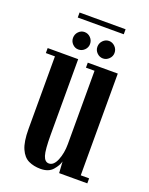

<svg xmlns="http://www.w3.org/2000/svg" viewBox="-140 -800 686 884"><g transform="rotate(20 203.5 -358.0)"><path d="M170 11Q137 11 111.2 -1.2Q85.5 -13.5 70.8 -47Q56 -80.5 56 -143V-498.5H11.5V-523H161V-154Q161 -78.5 169.5 -52Q178 -25.5 198 -25.5Q221.5 -25.5 235.8 -60.2Q250 -95 250 -139V-498.5H208V-523H355V-24.5H396V0H258L254.5 -56Q249.5 -35 229.5 -12Q209.5 11 170 11ZM266.5 -565Q249.5 -565 237 -577.5Q224.5 -590 224.5 -607Q224.5 -625 237 -637.8Q249.5 -650.5 266.5 -650.5Q283 -650.5 295.8 -637.8Q308.5 -625 308.5 -607Q308.5 -590 295.8 -577.5Q283 -565 266.5 -565ZM146 -565Q129.5 -565 117.2 -577.5Q105 -590 105 -607Q105 -625 117.2 -637.8Q129.5 -650.5 146 -650.5Q163.5 -650.5 176 -637.8Q188.5 -625 188.5 -607Q188.5 -590 176 -577.5Q163.5 -565 146 -565ZM93.5 -702.5V-727H319V-702.5Z"/></g></svg>

Font: Imbue 50pt SemiBold
Style: Regular
Weight: 600
Designer: Tyler Finck
Foundry: Etcetera Type Company
Version: Version 1.102; ttfautohint (v1.8.3)